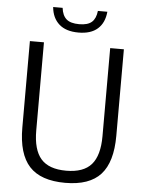

<svg xmlns="http://www.w3.org/2000/svg" viewBox="-62 -984 785 1041"><g transform="rotate(5 331.0 -463.0)"><path d="M332 9Q199 9 137 -58.5Q75 -126 75 -269.5V-740H151.5V-260.5Q151.5 -155.5 194.5 -106.2Q237.5 -57 332 -57Q426 -57 469 -106.2Q512 -155.5 512 -260.5V-740H586.5V-269.5Q586.5 -126 525.2 -58.5Q464 9 332 9ZM333 -809Q265 -809 227.5 -842.2Q190 -875.5 184.5 -935H236Q241 -893.5 263.5 -874Q286 -854.5 333 -854.5Q379.5 -854.5 401.5 -874Q423.5 -893.5 428 -935H479.5Q474 -874.5 437.2 -841.8Q400.5 -809 333 -809Z"/></g></svg>

Font: Encode Sans Semi Condensed
Style: Regular
Weight: 400
Width: 4
Designer: Multiple Designers
Foundry: Impallari Type
Version: Version 3.000; ttfautohint (v1.8.3) -l 8 -r 50 -G 200 -x 14 